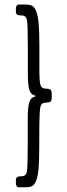

<svg xmlns="http://www.w3.org/2000/svg" viewBox="-20 -773 288 831"><path d="M62 37.6Q48.8 37.6 48.8 18.1V7.8Q48.8 -2.4 54.2 -6.3Q59.6 -10.3 74.2 -10.3Q92.8 -10.3 96.4 -30.3Q100.1 -50.3 100.1 -152.3V-257.8Q100.1 -308.6 106.4 -329.8Q112.8 -351.1 132.3 -355.5Q133.3 -355.5 133.5 -357.2Q133.8 -358.9 132.3 -358.9Q112.8 -363.8 106.7 -384.5Q100.6 -405.3 100.6 -455.1V-560.1Q100.6 -664.1 96.9 -685.1Q93.3 -706.1 74.2 -706.1Q59.6 -706.1 54.2 -709.7Q48.8 -713.4 48.8 -723.6V-734.4Q48.8 -753.4 62 -753.4H88.9Q107.9 -753.4 118.4 -748.3Q128.9 -743.2 136.7 -724.1Q144.5 -705.1 147.5 -669.9Q150.4 -634.8 150.4 -573.2V-476.1Q150.4 -420.9 155 -405.3Q159.7 -389.6 175.8 -389.6Q192.4 -389.6 198.2 -385.3Q204.1 -380.9 204.1 -362.8V-352.5Q204.1 -341.3 200.7 -336.2Q197.3 -331.1 192.4 -330.1Q187.5 -329.1 175.8 -328.6Q159.7 -328.6 155.3 -312Q150.9 -295.4 150.4 -240.2Q150.4 -239.3 150.1 -189.7Q149.9 -140.1 149.9 -139.6Q149.9 -78.1 147 -43.5Q144 -8.8 136.2 9.5Q128.4 27.8 118.4 32.7Q108.4 37.6 88.9 37.6Z"/></svg>

Font: BenchNine Light
Style: Regular
Weight: 300
Version: Version 1 ; ttfautohint (v0.92.18-e454-dirty) -l 8 -r 50 -G 